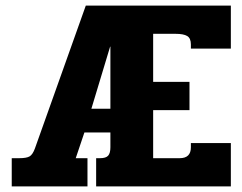

<svg xmlns="http://www.w3.org/2000/svg" viewBox="-20 -667 867 687"><path d="M22 -101H49Q75 -101 86 -107.5Q97 -114 105 -136L287 -647H806V-493H663V-508Q663 -530 650 -538Q637 -546 608 -546H528V-374H658V-273H528V-101H623Q663 -101 663 -140V-155H806V0H324V-101H338Q359 -101 367 -110Q375 -119 375 -140V-193H282L251 -101H293V0H22ZM375 -278V-500H374L307 -278Z"/></svg>

Font: Pridi SemiBold
Style: Regular
Weight: 600
Designer: Katatrad Team
Foundry: CadsonDemak
Version: Version 1.001